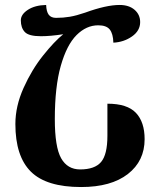

<svg xmlns="http://www.w3.org/2000/svg" viewBox="-20 -744 650 774"><path d="M42 -244Q42 -316 75 -389.5Q108 -463 153.5 -520Q199 -577 235 -606Q183 -598 145 -598Q96 -598 80 -615Q64 -632 64 -662Q64 -686 92.5 -704.5Q121 -723 166 -724Q167 -697 176.5 -684.5Q186 -672 206 -672Q235 -672 261.5 -676.5Q288 -681 323 -693Q408 -724 462 -724Q500 -724 522.5 -704.5Q545 -685 545 -655Q545 -620 512 -597Q479 -574 437 -572Q436 -608 422.5 -625Q409 -642 376 -642Q328 -642 288.5 -602.5Q249 -563 225 -478.5Q201 -394 201 -264Q201 -151 226.5 -106Q252 -61 303 -61Q362 -61 387.5 -91Q413 -121 413 -197V-326Q493 -326 528 -289Q563 -252 563 -183Q563 -95 495.5 -42.5Q428 10 307 10Q167 10 104.5 -52Q42 -114 42 -244Z"/></svg>

Font: Noto Serif Georgian Bold Cond
Style: Regular
Weight: 700
Width: 3
Designer: Monotype Design team
Foundry: Monotype Imaging Inc.
Version: Version 1.000